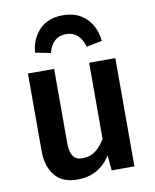

<svg xmlns="http://www.w3.org/2000/svg" viewBox="-88 -843 746 924"><g transform="rotate(-10 285.5 -380.5)"><path d="M216 15Q142 15 105.5 -30.5Q69 -76 69 -149V-529H197V-165Q197 -82 254 -82H261Q324 -82 368 -157V-529H496V0H385L378 -74Q321 15 216 15ZM370 -607Q348 -684 282 -684Q215 -684 195 -607L120 -622Q126 -690 168 -733Q210 -776 282 -776Q354 -776 397 -733Q440 -690 446 -622Z"/></g></svg>

Font: Trujillo Medium
Style: Regular
Weight: 500
Designer: Fira Sans original fonts by bBox Type GmbH, Carrois Corporate GbR, & Edenspiekermann AG / Changes by Cristiano Sobral
Foundry: Fira Sans original fonts by bBox Type GmbH, Carrois Corporate GbR, & Edenspiekermann AG / Changes by Cristiano Sobral
Version: Version 4.301;October 17, 2021;FontCreator 14.0.0.2814 64-bi